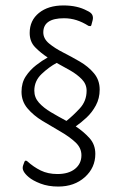

<svg xmlns="http://www.w3.org/2000/svg" viewBox="-20 -588 444 705"><path d="M258 -124Q288 -104 309 -80.5Q330 -57 330 -23Q330 28 291.5 62.5Q253 97 194 97Q157 97 128.5 86Q100 75 85 62Q72 51 66.5 40.5Q61 30 65 19L69 8Q72 -2 80 4Q103 25 129.5 38Q156 51 191 51Q232 51 255.5 32Q279 13 279 -18Q279 -45 257 -65.5Q235 -86 202 -105Q169 -124 136 -144Q103 -164 81 -190Q59 -216 59 -251Q59 -284 74.5 -307.5Q90 -331 112.5 -348.5Q135 -366 155 -377Q129 -394 109 -414.5Q89 -435 89 -467Q89 -513 123 -540.5Q157 -568 213 -568Q264 -568 299 -549Q315 -542 319 -533Q323 -524 320 -513L316 -498Q315 -492 311 -492Q310 -492 308.5 -492.5Q307 -493 305 -493Q283 -507 261 -514Q239 -521 215 -521Q139 -521 139 -469Q139 -446 160 -428.5Q181 -411 211.5 -395.5Q242 -380 273 -362Q304 -344 325 -319Q346 -294 346 -259Q346 -227 332 -201Q318 -175 297.5 -156Q277 -137 258 -124ZM224 -144Q248 -163 273 -190Q298 -217 298 -255Q298 -279 280.5 -297Q263 -315 237.5 -329.5Q212 -344 188 -357Q160 -342 133 -316.5Q106 -291 106 -255Q106 -230 123 -211Q140 -192 167 -176Q194 -160 224 -144Z"/></svg>

Font: Zain Light
Style: Regular
Weight: 300
Designer: Zain,Boutros
Foundry: Mobile Telecommunications Company (Zain), 2024
Version: Version 1.51; ttfautohint (v1.8.4)